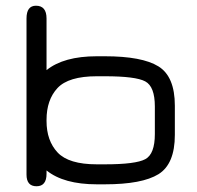

<svg xmlns="http://www.w3.org/2000/svg" viewBox="-20 -648 694 675"><path d="M143.6 -401.4V-583C143.6 -613 131.2 -627.9 106.4 -627.9C84.3 -627.9 73.2 -613 73.2 -583V-34.2C73.2 -6.8 85 6.8 108.4 6.8C131.8 6.8 143.6 -7.8 143.6 -37.1V-48.8C183.9 -16.3 242.8 0 320.3 0H348.6C435.9 0 498.7 -11.9 537.1 -35.6C575.5 -59.4 594.7 -105.5 594.7 -173.8V-276.4C594.7 -344.7 575.5 -390.8 537.1 -414.6C498.7 -438.3 435.9 -450.2 348.6 -450.2H320.3C242.8 -450.2 183.9 -433.9 143.6 -401.4ZM320.3 -379.9H348.6C420.9 -379.9 468.3 -373.9 490.7 -361.8C513.2 -349.8 524.4 -320.3 524.4 -273.4V-176.8C524.4 -129.9 513.2 -100.4 490.7 -88.4C468.3 -76.3 420.9 -70.3 348.6 -70.3H320.3C254.6 -70.3 208.7 -84.1 182.6 -111.8C156.6 -139.5 143.6 -176.4 143.6 -222.7V-226.6C143.6 -273.4 156.4 -310.7 182.1 -338.4C207.8 -366 253.9 -379.9 320.3 -379.9Z"/></svg>

Font: Jura
Style: DemiBold
Weight: 600
Version: Version 2.5.1